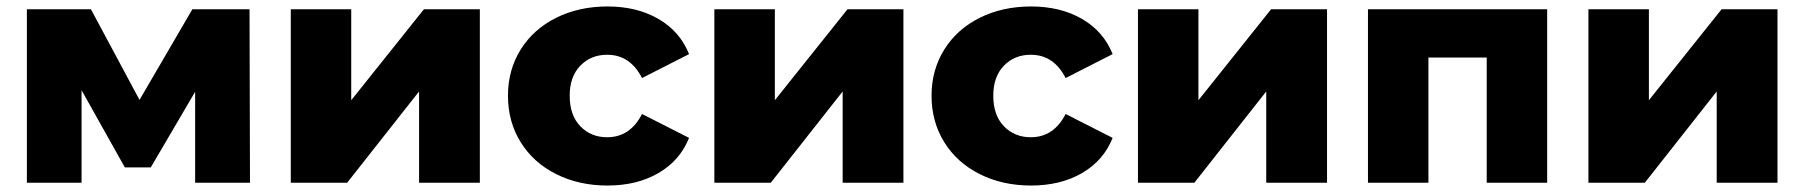

<svg xmlns="http://www.w3.org/2000/svg" viewBox="-20 -571 5639 600"><path d="M64 0V-542H264.2L416 -258.8L581.1 -542H759.8L761.2 0H589.8V-284.2L451.2 -47.9H370.1L234.9 -289.1V0Z M888.7 0V-542H1077.6V-257.8L1304.7 -542H1479.5V0H1289.6V-285.2L1064.9 0Z M1878.4 8.8Q1789.1 8.8 1718 -26.9Q1647 -62.5 1607.2 -126.5Q1567.4 -190.4 1567.4 -272Q1567.4 -352.5 1607.2 -416.3Q1647 -480 1718 -515.4Q1789.1 -550.8 1878.4 -550.8Q1970.7 -550.8 2037.8 -511.7Q2105 -472.7 2133.3 -401.9L1986.3 -327.1Q1949.2 -399.9 1877.4 -399.9Q1826.7 -399.9 1793.5 -365.7Q1760.3 -331.5 1760.3 -272Q1760.3 -210.9 1793.5 -176.5Q1826.7 -142.1 1877.4 -142.1Q1949.2 -142.1 1986.3 -214.8L2133.3 -140.1Q2105 -69.3 2037.8 -30.3Q1970.7 8.8 1878.4 8.8Z M2212.4 0V-542H2401.4V-257.8L2628.4 -542H2803.2V0H2613.3V-285.2L2388.7 0Z M3202.1 8.8Q3112.8 8.8 3041.7 -26.9Q2970.7 -62.5 2930.9 -126.5Q2891.1 -190.4 2891.1 -272Q2891.1 -352.5 2930.9 -416.3Q2970.7 -480 3041.7 -515.4Q3112.8 -550.8 3202.1 -550.8Q3294.4 -550.8 3361.6 -511.7Q3428.7 -472.7 3457 -401.9L3310.1 -327.1Q3272.9 -399.9 3201.2 -399.9Q3150.4 -399.9 3117.2 -365.7Q3084 -331.5 3084 -272Q3084 -210.9 3117.2 -176.5Q3150.4 -142.1 3201.2 -142.1Q3272.9 -142.1 3310.1 -214.8L3457 -140.1Q3428.7 -69.3 3361.6 -30.3Q3294.4 8.8 3202.1 8.8Z M3536.1 0V-542H3725.1V-257.8L3952.1 -542H4127V0H3937V-285.2L3712.4 0Z M4254.9 0V-542H4814.9V0H4626V-391.1H4443.8V0Z M4943.8 0V-542H5132.8V-257.8L5359.9 -542H5534.7V0H5344.7V-285.2L5120.1 0Z"/></svg>

Font: Montserrat ExtraBold
Style: Regular
Weight: 800
Designer: Julieta Ulanovsky
Foundry: Julieta Ulanovsky
Version: Version 9.000